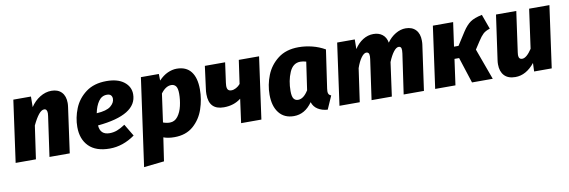

<svg xmlns="http://www.w3.org/2000/svg" viewBox="-55 -979 4838 1632"><g transform="rotate(-10 2364.5 -163.0)"><path d="M538 -425Q538 -409 535 -389L481 0H306L355 -346Q357 -364 357 -368Q357 -406 331 -406Q308 -406 283 -375Q258 -344 230 -285L189 0H14L88 -533H240L239 -442Q272 -492 320 -521.5Q368 -551 419 -551Q475 -551 506.5 -518Q538 -485 538 -425Z M759 -192Q764 -110 846 -110Q879 -110 910 -121.5Q941 -133 980 -159L1042 -55Q938 19 824 19Q705 19 644 -42.5Q583 -104 583 -209Q583 -289 614.5 -367.5Q646 -446 716 -498.5Q786 -551 894 -551Q991 -551 1045 -509Q1099 -467 1099 -402Q1099 -224 759 -192ZM923 -394Q923 -412 912.5 -424Q902 -436 878 -436Q833 -436 805.5 -396.5Q778 -357 766 -296Q852 -301 887.5 -330Q923 -359 923 -394Z M1189 -533H1344L1345 -476Q1382 -515 1422 -533Q1462 -551 1500 -551Q1582 -551 1623.5 -497.5Q1665 -444 1665 -344Q1665 -258 1637 -175Q1609 -92 1545.5 -36.5Q1482 19 1382 19Q1327 19 1288 4L1258 206L1083 225ZM1485 -338Q1485 -385 1470.5 -403.5Q1456 -422 1431 -422Q1383 -422 1341 -365L1307 -121Q1336 -110 1365 -110Q1407 -110 1434 -145.5Q1461 -181 1473 -233.5Q1485 -286 1485 -338Z M2135 0H1960L1988 -206Q1927 -158 1840 -158Q1712 -158 1712 -293Q1712 -318 1716 -342L1741 -533H1916L1892 -359Q1890 -339 1890 -334Q1890 -310 1899.5 -299.5Q1909 -289 1928 -289Q1948 -289 1969 -300.5Q1990 -312 2005 -330L2034 -533H2209Z M2779 -492 2731 -162Q2729 -144 2729 -139Q2729 -123 2734.5 -114Q2740 -105 2755 -99L2705 15Q2657 12 2621.5 -10Q2586 -32 2573 -73Q2509 19 2414 19Q2331 19 2285.5 -38.5Q2240 -96 2240 -196Q2240 -281 2272 -362Q2304 -443 2374 -497Q2444 -551 2552 -551Q2610 -551 2668.5 -536.5Q2727 -522 2779 -492ZM2421 -196Q2421 -148 2434.5 -129.5Q2448 -111 2472 -111Q2520 -111 2561 -178L2596 -419Q2569 -427 2546 -427Q2482 -427 2451.5 -356Q2421 -285 2421 -196Z M3595 -424Q3595 -402 3593 -390L3538 0H3363L3413 -346Q3415 -366 3415 -371Q3415 -391 3409 -398.5Q3403 -406 3391 -406Q3370 -406 3346.5 -375.5Q3323 -345 3301 -291L3261 0H3086L3135 -346Q3137 -364 3137 -369Q3137 -390 3130.5 -398Q3124 -406 3112 -406Q3091 -406 3067.5 -374Q3044 -342 3025 -287L2984 0H2809L2883 -533H3035L3034 -450Q3065 -498 3107.5 -524.5Q3150 -551 3198 -551Q3245 -551 3276 -526.5Q3307 -502 3315 -456Q3346 -500 3389 -525.5Q3432 -551 3476 -551Q3532 -551 3563.5 -517.5Q3595 -484 3595 -424Z M4181 -424Q4143 -412 4122.5 -393Q4102 -374 4077 -335L4034 -269L4132 0H3953L3881 -223H3841L3810 0H3635L3709 -533H3884L3855 -326H3894L3965 -437Q3999 -489 4033.5 -513Q4068 -537 4135 -551Z M4197 -113Q4197 -132 4200 -151L4254 -533H4429L4380 -183Q4378 -167 4378 -161Q4378 -124 4409 -124Q4446 -124 4493 -195L4540 -533H4715L4641 0H4489L4492 -73Q4418 19 4325 19Q4262 19 4229.5 -16Q4197 -51 4197 -113Z"/></g></svg>

Font: Trujillo ExtraBold
Style: Italic
Weight: 800
Italic angle: -8°
Designer: Fira Sans original fonts by bBox Type GmbH, Carrois Corporate GbR, & Edenspiekermann AG / Changes by Cristiano Sobral
Foundry: Fira Sans original fonts by bBox Type GmbH, Carrois Corporate GbR, & Edenspiekermann AG / Changes by Cristiano Sobral
Version: Version 4.301;July 28, 2020;FontCreator 13.0.0.2655 64-bit